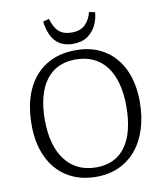

<svg xmlns="http://www.w3.org/2000/svg" viewBox="-99 -1000 941 1094"><g transform="rotate(-10 372.0 -452.5)"><path d="M371 14Q273 14 202.5 -30Q132 -74 94.5 -153.5Q57 -233 57 -340Q57 -458 95 -542Q133 -626 205 -671.5Q277 -717 378 -717Q474 -717 543 -674Q612 -631 649.5 -552Q687 -473 687 -366Q687 -280 665 -209.5Q643 -139 601.5 -89Q560 -39 501.5 -12.5Q443 14 371 14ZM379 -39Q435 -39 477.5 -59.5Q520 -80 549 -120.5Q578 -161 592.5 -219.5Q607 -278 607 -353Q607 -427 591.5 -484.5Q576 -542 545.5 -582.5Q515 -623 470.5 -644Q426 -665 367 -665Q311 -665 268 -644.5Q225 -624 195.5 -584Q166 -544 151 -486.5Q136 -429 136 -355Q136 -282 152 -223.5Q168 -165 199.5 -123.5Q231 -82 276 -60.5Q321 -39 379 -39ZM371 -755Q323 -755 292 -775.5Q261 -796 245 -831.5Q229 -867 224 -910L259 -919Q273 -869 299.5 -844.5Q326 -820 375 -820Q425 -820 452.5 -847Q480 -874 491 -918L525 -911Q522 -871 504.5 -835.5Q487 -800 454.5 -777.5Q422 -755 371 -755Z"/></g></svg>

Font: Literata 18pt Light
Style: Regular
Weight: 300
Designer: Latin by Veronika Burian and Jose Scaglione. Greek by Irene Vlachou. Cyrillic by Vera Evstafieva.
Foundry: TypeTogether
Version: Version 3.103;gftools[0.9.29]